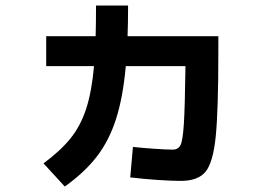

<svg xmlns="http://www.w3.org/2000/svg" viewBox="-20 -643 978 696"><path d="M452.1 0 461.9 -110.4Q493.2 -106.9 538.6 -103.8Q584 -100.6 605.5 -100.6Q626 -100.6 634.3 -116.9Q642.6 -133.3 646.5 -194.1Q650.4 -254.9 652.3 -403.3H436Q425.8 -289.6 400.4 -210.9Q375 -132.3 330.6 -75Q286.1 -17.6 214.8 33.2L137.7 -50.8Q199.2 -96.2 235.6 -141.4Q272 -186.5 292.2 -248.3Q312.5 -310.1 320.8 -403.3H147.5V-511.7H326.7Q328.1 -563 328.1 -623H444.3Q444.3 -558.1 442.4 -511.7H771.5V-455.1Q771.5 -242.7 762 -148.2Q752.4 -53.7 725.1 -20.5Q697.8 12.7 635.7 12.7Q602.1 12.7 551.3 9.3Q500.5 5.9 452.1 0Z"/></svg>

Font: Pretendard
Style: Bold
Weight: 700
Designer: Base glyphs from Inter by Rasmus Andersson; Hangeul glyphs from Noto Sans CJK(Source Han Sans) by Jang Soo-young and Kan
Foundry: Kil Hyung-jin
Version: Version 1.309